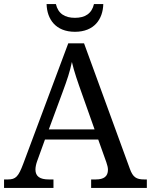

<svg xmlns="http://www.w3.org/2000/svg" viewBox="-20 -928 745 948"><path d="M350 -771C445 -771 488 -833 490 -908H444C433 -860 399 -840 350 -840C301 -840 267 -860 256 -908H210C212 -833 255 -771 350 -771ZM0 0H244V-42H221C177 -42 155 -57 155 -91C155 -102 158 -118 164 -134L202 -239H465L505 -127C510 -112 513 -101 513 -90C513 -57 493 -42 453 -42H430V0H705V-42H692C653 -42 636 -53 621 -95L395 -714H317L95 -120C71 -56 58 -42 19 -42H0ZM221 -289 289 -473C312 -535 325 -574 335 -622C346 -574 364 -523 385 -464L447 -289Z"/></svg>

Font: Noto Serif Balinese
Style: Regular
Weight: 400
Designer: Monotype Design Team
Foundry: Monotype Imaging Inc.
Version: Version 2.005